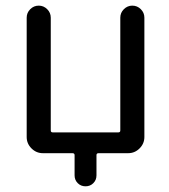

<svg xmlns="http://www.w3.org/2000/svg" viewBox="-20 -567 602 685"><path d="M409.2 -503.9Q409.2 -521.5 421.9 -534.2Q434.6 -546.9 452.1 -546.9Q469.7 -546.9 482.4 -534.2Q495.1 -521.5 495.1 -503.9V-78.1Q495.1 -54.7 478 -37.6Q460.9 -20.5 437.5 -20.5H332Q324.2 -20.5 324.2 -13.7V58.6Q324.2 75.2 313 86.4Q301.8 97.7 285.2 97.7Q268.6 97.7 257.3 86.4Q246.1 75.2 246.1 58.6V-13.7Q246.1 -20.5 238.3 -20.5H132.8Q109.4 -20.5 92.3 -37.6Q75.2 -54.7 75.2 -78.1V-503.9Q75.2 -521.5 87.9 -534.2Q100.6 -546.9 118.2 -546.9Q135.7 -546.9 148.4 -534.2Q161.1 -521.5 161.1 -503.9V-101.6Q161.1 -94.7 168 -94.7H402.3Q409.2 -94.7 409.2 -101.6Z"/></svg>

Font: Gen Jyuu Gothic P Regular
Style: Regular
Weight: 400
Designer: [Source Han Sans]
Ryoko NISHIZUKA  (kana & ideographs); Paul D. Hunt (Latin, Greek & Cyrillic); Wenlong ZHANG  (bopomofo
Version: Version 1.002.20150607